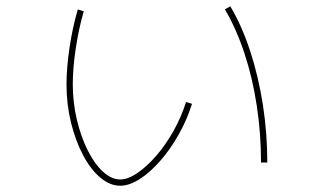

<svg xmlns="http://www.w3.org/2000/svg" viewBox="-20 -584 1040 612"><path d="M363 8Q330 8 299 -18.5Q268 -45 244 -91Q220 -137 206 -194.5Q192 -252 192 -315Q192 -367 201.5 -431.5Q211 -496 228 -554L247 -548Q231 -493 221.5 -430Q212 -367 212 -315Q212 -257 225 -202.5Q238 -148 259.5 -105Q281 -62 308 -37Q335 -12 363 -12Q388 -12 418 -32.5Q448 -53 478 -87.5Q508 -122 533 -166.5Q558 -211 573 -259L592 -253Q576 -202 549.5 -155Q523 -108 490.5 -71Q458 -34 425 -13Q392 8 363 8ZM812 -66Q812 -158 798.5 -247Q785 -336 759 -414.5Q733 -493 697 -554L714 -564Q751 -502 777.5 -421Q804 -340 818 -249.5Q832 -159 832 -66Z"/></svg>

Font: M PLUS 1 Thin Thin
Style: Regular
Weight: 250
Version: Version 1.001